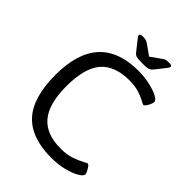

<svg xmlns="http://www.w3.org/2000/svg" viewBox="-245 -984 1109 1109"><g transform="rotate(45 309.5 -429.0)"><path d="M57 -350Q57 -706 381 -706Q430 -706 475.5 -695.5Q521 -685 548 -670Q572 -656 572 -644Q572 -630 559.5 -608Q547 -586 538 -586Q535 -586 512.5 -598.5Q490 -611 457.5 -620.5Q425 -630 383 -630Q262 -630 205 -563Q148 -496 148 -349Q148 -205 204.5 -137.5Q261 -70 379 -70Q428 -70 463 -81.5Q498 -93 532 -111Q546 -120 551 -120Q560 -120 573 -98Q586 -76 586 -66Q586 -51 554 -33Q524 -16 478 -5Q432 6 379 6Q214 6 135.5 -80.5Q57 -167 57 -350ZM292 -775 249 -829Q241 -839 238 -844Q235 -849 235 -853Q235 -864 257 -864Q273 -864 282.5 -861.5Q292 -859 303 -851L365 -807L430 -853Q439 -860 447.5 -862Q456 -864 473 -864Q495 -864 495 -853Q495 -849 491.5 -843.5Q488 -838 479 -827L438 -775Q426 -760 414.5 -756Q403 -752 378 -752H352Q326 -752 314.5 -756Q303 -760 292 -775Z"/></g></svg>

Font: Asap-Regular
Style: Regular
Weight: 400
Designer: Pablo Cosgaya
Foundry: Omnibus-Type
Version: Version 2.000; ttfautohint (v1.8)